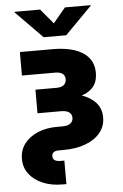

<svg xmlns="http://www.w3.org/2000/svg" viewBox="-63 -810 675 1057"><g transform="rotate(-5 274.5 -281.0)"><path d="M238.3 204.1Q178.2 204.1 130.9 184.3Q83.5 164.6 55.9 128.9Q28.3 93.3 28.3 44.9Q28.3 -3.4 55.4 -39.1Q82.5 -74.7 129.2 -94.5Q175.8 -114.3 234.9 -114.3H266.6Q294.9 -114.3 310.1 -125.5Q325.2 -136.7 325.2 -156.7Q325.2 -176.8 310.1 -187.5Q294.9 -198.2 266.6 -198.2H135.7V-328.6H252.9Q278.8 -328.6 292.7 -339.8Q306.6 -351.1 306.6 -372.1Q306.6 -391.6 292.7 -402.1Q278.8 -412.6 252.9 -412.6H68.4V-542.5H252Q318.4 -542.5 368.4 -526.4Q418.5 -510.3 446.8 -476.8Q475.1 -443.4 475.1 -392.6Q475.1 -337.4 444.3 -307.9Q413.6 -278.3 362.5 -267.3Q311.5 -256.3 251 -256.3H135.7V-293.5H259.3Q325.2 -293.5 378.2 -277.3Q431.2 -261.2 462.4 -228Q493.7 -194.8 493.7 -144Q493.7 -96.2 464.8 -60.3Q436 -24.4 383.5 -4.4Q331.1 15.6 260.3 15.6H235.4Q215.8 15.6 206.1 22.9Q196.3 30.3 196.3 44.4Q196.3 59.1 207 66.7Q217.8 74.2 238.8 74.2H260.3V204.1ZM199.7 -765.6 268.6 -683.6 336.9 -765.6H479V-762.7L330.6 -612.3H206.1L58.1 -762.7V-765.6Z"/></g></svg>

Font: Inter 16pt ExtraBold
Style: Regular
Weight: 800
Version: Version 4.001;git-66647c0bb